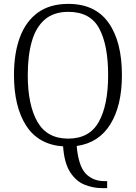

<svg xmlns="http://www.w3.org/2000/svg" viewBox="-20 -745 702 989"><path d="M505 224Q460 224 416 206.5Q372 189 341.5 142Q311 95 305 9Q178 0 115 -97.5Q52 -195 52 -359Q52 -471 82.5 -553Q113 -635 175 -680Q237 -725 332 -725Q470 -725 539 -628Q608 -531 608 -358Q608 -201 548.5 -105Q489 -9 375 7Q384 109 421 148.5Q458 188 518 188H532V224ZM331 -31Q441 -31 489 -117.5Q537 -204 537 -358Q537 -513 491 -598.5Q445 -684 332 -684Q257 -684 211 -644.5Q165 -605 144 -532Q123 -459 123 -358Q123 -205 172.5 -118Q222 -31 331 -31Z"/></svg>

Font: Noto Serif Ethiopic SemiCondensed Light
Style: Regular
Weight: 300
Width: 4
Designer: Monotype Design Team
Foundry: Monotype Imaging Inc.
Version: Version 2.102; ttfautohint (v1.8.4.7-5d5b)